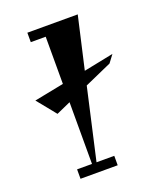

<svg xmlns="http://www.w3.org/2000/svg" viewBox="-142 -865 805 956"><g transform="rotate(-20 260.0 -387.0)"><path d="M450 -490 306 -426 221 -50H315V0H118V-50H197V-377L121 -343L40 -443L197 -474V-724H118V-774H385L322 -498L480 -530Z"/></g></svg>

Font: Chokokutai
Style: Regular
Weight: 400
Designer: 108号,108go
Foundry: Font Zone 108
Version: Version 1.000; ttfautohint (v1.8.3)